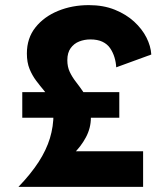

<svg xmlns="http://www.w3.org/2000/svg" viewBox="-20 -730 651 750"><path d="M67 -370V-270H446V-370ZM434 -467 571 -517Q569 -550 552 -583.5Q535 -617 504 -645.5Q473 -674 428.5 -692Q384 -710 327 -710Q262 -710 207 -687.5Q152 -665 118.5 -623Q85 -581 85 -521Q85 -486 95.5 -460.5Q106 -435 121.5 -414.5Q137 -394 152.5 -375.5Q168 -357 178.5 -335.5Q189 -314 189 -286Q189 -236 175 -190Q161 -144 131 -97.5Q101 -51 52 0H539V-139H191L140 -50Q168 -58 201 -78Q234 -98 265 -127.5Q296 -157 315.5 -193.5Q335 -230 335 -270Q335 -304 326 -329Q317 -354 303.5 -373.5Q290 -393 276 -411Q262 -429 252.5 -449Q243 -469 243 -495Q243 -524 256 -542Q269 -560 289.5 -568Q310 -576 333 -576Q361 -576 380 -567Q399 -558 410 -542Q421 -526 427 -506.5Q433 -487 434 -467Z"/></svg>

Font: Glinicke Jost Bold
Style: Bold
Weight: 700
Version: Version 3.710